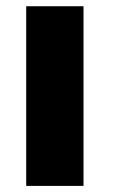

<svg xmlns="http://www.w3.org/2000/svg" viewBox="-20 -610 383 630"><path d="M66 0H254V-589.5H66Z"/></svg>

Font: Anybody Expanded
Style: Bold
Weight: 700
Width: 7
Designer: Tyler Finck
Foundry: Etcetera Type Company
Version: Version 1.113;gftools[0.9.25]